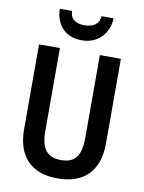

<svg xmlns="http://www.w3.org/2000/svg" viewBox="-100 -1000 811 1079"><g transform="rotate(10 305.5 -460.5)"><path d="M459 -931H390C387 -881 348 -864 305 -864C259 -864 223 -881 222 -931H152C155 -833 215 -778 304 -778C391 -778 456 -839 459 -931ZM539 -229V-714H419V-243C419 -137 384 -95 306 -95C231 -95 191 -133 191 -242V-714H72V-229C72 -75 154 10 304 10C459 10 539 -79 539 -229Z"/></g></svg>

Font: Noto Sans Sinhala UI Condensed SemiBold
Style: Regular
Weight: 600
Width: 3
Designer: Jelle Bosma - Monotype Design Team
Foundry: Monotype Imaging Inc.
Version: Version 2.006